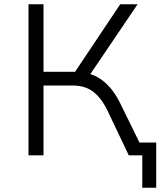

<svg xmlns="http://www.w3.org/2000/svg" viewBox="-20 -725 749 896"><path d="M644 151V0H601V-60H709V151ZM113 0V-705H183V-390H342L319 -373L541 -705H622L390 -362L363 -387Q403 -383 435 -365Q467 -347 493.5 -316.5Q520 -286 541 -243L660 0H581L482 -208Q453 -268 415 -297Q377 -326 318 -326H183V0Z"/></svg>

Font: Nunito Sans 7pt Light
Style: Regular
Weight: 300
Designer: Vernon Adams
Foundry: Vernon Adams
Version: Version 3.101;gftools[0.9.27]